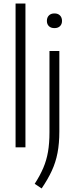

<svg xmlns="http://www.w3.org/2000/svg" viewBox="-20 -828 421 1079"><path d="M67.5 0V-808H123V0ZM214 231 175 205Q205 158.5 223.2 115.8Q241.5 73 249.8 25Q258 -23 258 -84V-541.5H313.5V-89.5Q313.5 -21.5 303.2 31.5Q293 84.5 271 132Q249 179.5 214 231ZM286 -670Q266 -670 254.8 -681Q243.5 -692 243.5 -710.5Q243.5 -729.5 254.8 -741Q266 -752.5 286 -752.5Q306 -752.5 317.2 -741Q328.5 -729.5 328.5 -710.5Q328.5 -692 317.2 -681Q306 -670 286 -670Z"/></svg>

Font: Encode Sans Condensed Light
Style: Regular
Weight: 300
Width: 3
Designer: Multiple Designers
Foundry: Impallari Type
Version: Version 3.000; ttfautohint (v1.8.3) -l 8 -r 50 -G 200 -x 14 